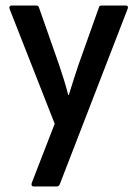

<svg xmlns="http://www.w3.org/2000/svg" viewBox="-20 -675 490 695"><path d="M102 0Q97 0 95 -3.5Q93 -7 95 -13L178 -227L15 -642Q13 -648 15 -651.5Q17 -655 22 -655H111Q119 -655 121 -648L194 -440Q203 -413 211.5 -386Q220 -359 227 -331H229Q238 -359 246.5 -386.5Q255 -414 264 -440L338 -648Q339 -655 348 -655H435Q441 -655 442.5 -651.5Q444 -648 442 -643L196 -7Q193 0 184 0Z"/></svg>

Font: Sofia Sans Condensed SemiBold
Style: Regular
Weight: 600
Designer: Botio Nikoltchev, Ani Petrova
Foundry: lettersoup
Version: Version 4.101